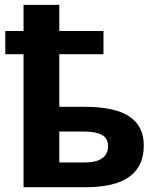

<svg xmlns="http://www.w3.org/2000/svg" viewBox="-20 -780 654 800"><path d="M430.2 -171.9Q430.2 -203.6 404.8 -217.8Q379.4 -231.9 329.1 -231.9H227.1V-103H331.1Q430.2 -103 430.2 -171.9ZM2 -650.9H78.1V-759.8H227.1V-650.9H411.1V-554.2H227.1V-335H332Q458 -335 518.6 -294.9Q579.1 -254.9 579.1 -173.8Q579.1 0 337.9 0H78.1V-554.2H2Z"/></svg>

Font: NotoSans-Bold
Style: Bold
Weight: 700
Designer: Monotype Design team
Foundry: Monotype Imaging Inc.
Version: Version 1.04